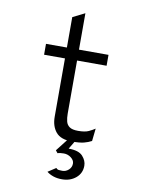

<svg xmlns="http://www.w3.org/2000/svg" viewBox="-101 -791 819 1095"><g transform="rotate(10 308.0 -244.0)"><path d="M354 12Q289 12 261 -22Q233 -56 233 -110V-448H112V-511H233V-687L303 -722V-511H474V-448H303V-140Q303 -115.5 307.8 -96Q312.5 -76.5 328.5 -65.2Q344.5 -54 378 -54Q418 -54 439.5 -64.2Q461 -74.5 475 -84L467 -11Q447.5 -0.5 423 5.8Q398.5 12 354 12ZM335 234Q306.5 234 284.2 226.2Q262 218.5 247 206L293 176Q299 183.5 307 184.8Q315 186 329 186Q350 186 366 171.2Q382 156.5 382 135Q382 116 363.2 101.5Q344.5 87 321 87Q296.5 87 285 92L273 77L341 -10H382L343 55Q401.5 55 424.8 80.8Q448 106.5 448 136Q448 179.5 415.5 206.8Q383 234 335 234Z"/></g></svg>

Font: Overpass Mono Light Light
Style: Regular
Weight: 300
Monospace: yes
Version: Version 4.000